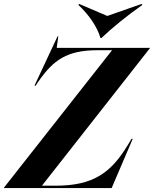

<svg xmlns="http://www.w3.org/2000/svg" viewBox="-82 -955 782 975"><path d="M210 -770 93 -520H99L113 -541C189 -650 257 -700 414 -700H487L-62 -2V0H485L592 -250H586L566 -217C481 -77 391 -12 200 -12H131L679 -710L680 -712H206L214 -770ZM316 -930C369 -881 413 -817 428 -762H433C488 -814 561 -874 641 -930L637 -935L463 -874L320 -935Z"/></svg>

Font: Nyght Serif Bold Italic
Style: Regular
Weight: 700
Italic angle: -16°
Designer: Maksym Kobuzan
Version: Version 0.410;Glyphs 3.1.2 (3151)